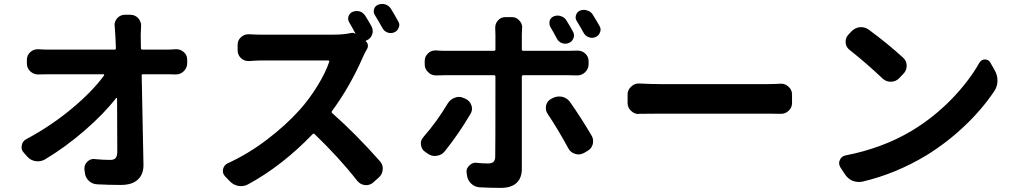

<svg xmlns="http://www.w3.org/2000/svg" viewBox="-20 -874 5040 952"><path d="M678.7 -635.7Q678.7 -627.9 686.5 -627.9H803.7Q824.2 -627.9 850.6 -629.9Q852.5 -629.9 855.5 -629.9Q875 -629.9 890.6 -616.2Q908.2 -601.6 908.2 -578.1V-560.5Q908.2 -537.1 890.6 -520.5Q875 -504.9 852.5 -504.9Q851.6 -504.9 850.6 -504.9Q825.2 -505.9 810.5 -505.9H689.5Q681.6 -505.9 682.6 -499Q691.4 -69.3 691.4 -55.7Q691.4 -8.8 663.1 16.6Q635.7 43 579.1 43Q519.5 43 462.9 40Q437.5 39.1 419.9 22Q402.3 4.9 400.4 -20.5L398.4 -35.2Q397.5 -57.6 413.1 -72.3Q426.8 -85.9 445.3 -85.9Q448.2 -85.9 451.2 -85Q493.2 -81.1 527.3 -81.1Q545.9 -81.1 553.7 -90.8Q561.5 -100.6 561.5 -123Q561.5 -285.2 560.5 -385.7Q560.5 -387.7 558.6 -388.2Q556.6 -388.7 555.7 -387.7Q495.1 -309.6 399.9 -227.1Q304.7 -144.5 202.1 -83Q185.5 -74.2 168 -74.2Q162.1 -74.2 155.3 -75.2Q130.9 -79.1 114.3 -98.6L98.6 -116.2Q86.9 -128.9 86.9 -143.6Q86.9 -148.4 87.9 -153.3Q91.8 -174.8 111.3 -184.6Q233.4 -250 335.4 -335Q437.5 -419.9 496.1 -500Q497.1 -502 496.1 -503.9Q495.1 -505.9 492.2 -505.9H226.6Q203.1 -505.9 170.9 -504.9Q168.9 -504.9 168 -504.9Q146.5 -504.9 129.9 -520.5Q113.3 -536.1 113.3 -559.6V-577.1Q113.3 -600.6 129.9 -615.2Q145.5 -629.9 167 -629.9Q168.9 -629.9 169.9 -629.9Q200.2 -627.9 223.6 -627.9H547.9Q554.7 -627.9 554.7 -635.7Q553.7 -670.9 551.8 -700.2Q550.8 -723.6 548.8 -744.1Q547.9 -747.1 547.9 -749Q547.9 -768.6 561.5 -784.2Q577.1 -800.8 599.6 -800.8H626Q649.4 -800.8 665 -784.2Q679.7 -767.6 679.7 -747.1L677.7 -700.2Z M1954.1 -768.6Q1960 -759.8 1960 -750Q1960 -744.1 1957 -737.3Q1951.2 -720.7 1935.5 -713.9Q1926.8 -710 1917 -710Q1909.2 -710 1901.4 -712.9Q1884.8 -718.8 1876 -735.4Q1856.4 -770.5 1838.9 -798.8Q1830.1 -812.5 1834.5 -828.1Q1838.9 -843.8 1854.5 -850.6Q1864.3 -854.5 1875 -854.5Q1881.8 -854.5 1889.6 -852.5Q1908.2 -846.7 1918 -831.1Q1935.5 -802.7 1954.1 -768.6ZM1793.9 -671.9Q1793 -671.9 1793 -670.9Q1793 -669.9 1793.9 -668.9Q1801.8 -663.1 1803.7 -652.3Q1805.7 -641.6 1800.8 -632.8Q1786.1 -607.4 1779.3 -590.8Q1714.8 -443.4 1626 -323.2Q1622.1 -317.4 1627.9 -312.5Q1744.1 -210 1863.3 -75.2Q1877.9 -58.6 1877.9 -38.1Q1877.9 -10.7 1857.4 6.8L1830.1 31.2Q1815.4 43.9 1795.9 43.9Q1793 43.9 1790 43.9Q1766.6 41 1752 23.4Q1662.1 -91.8 1540 -209Q1535.2 -213.9 1530.3 -209Q1377.9 -50.8 1210 40Q1193.4 48.8 1175.8 48.8Q1168.9 48.8 1162.1 47.9Q1136.7 43 1119.1 24.4L1095.7 0Q1085 -11.7 1085 -26.4Q1085 -30.3 1085.9 -35.2Q1090.8 -55.7 1109.4 -64.5Q1210 -110.4 1304.2 -182.1Q1398.4 -253.9 1465.8 -329.1Q1514.6 -383.8 1554.7 -449.2Q1594.7 -514.6 1612.3 -567.4Q1613.3 -569.3 1611.8 -571.8Q1610.4 -574.2 1607.4 -574.2H1276.4Q1252 -574.2 1215.8 -571.3Q1212.9 -571.3 1210.9 -571.3Q1190.4 -571.3 1174.8 -585.9Q1158.2 -601.6 1158.2 -625V-651.4Q1158.2 -674.8 1174.8 -689.5Q1190.4 -704.1 1211.9 -704.1Q1213.9 -704.1 1215.8 -704.1Q1251 -702.1 1276.4 -702.1H1628.9Q1682.6 -702.1 1718.8 -710Q1732.4 -713.9 1742.2 -706.1Q1743.2 -706.1 1743.2 -706.1Q1727.5 -736.3 1711.9 -762.7Q1706.1 -771.5 1706.1 -781.2Q1706.1 -787.1 1708 -793Q1712.9 -808.6 1728.5 -815.4Q1738.3 -819.3 1748 -819.3Q1755.9 -819.3 1763.7 -817.4Q1781.2 -811.5 1791 -795.9Q1806.6 -771.5 1822.3 -743.2Q1828.1 -731.4 1828.1 -719.7Q1828.1 -711.9 1825.2 -703.1Q1818.4 -682.6 1797.9 -673.8Z M2952.1 -746.1Q2958 -736.3 2958 -727.5Q2958 -720.7 2955.1 -713.9Q2949.2 -697.3 2933.6 -690.4Q2924.8 -686.5 2915 -686.5Q2907.2 -686.5 2899.4 -689.5Q2882.8 -695.3 2874 -710.9Q2856.4 -743.2 2839.8 -769.5Q2831.1 -783.2 2835.9 -798.8Q2840.8 -814.5 2855.5 -821.3Q2865.2 -825.2 2875 -825.2Q2882.8 -825.2 2890.6 -822.3Q2909.2 -817.4 2918.9 -801.8Q2935.5 -775.4 2952.1 -746.1ZM2821.3 -716.8Q2826.2 -707 2826.2 -698.2Q2826.2 -691.4 2823.2 -684.6Q2817.4 -668 2800.8 -661.1Q2792 -657.2 2783.2 -657.2Q2775.4 -657.2 2766.6 -660.2Q2750 -666 2741.2 -682.6Q2723.6 -715.8 2709 -740.2Q2704.1 -749 2704.1 -758.8Q2704.1 -764.6 2705.1 -770.5Q2710 -786.1 2725.6 -793Q2735.4 -796.9 2745.1 -796.9Q2752.9 -796.9 2760.7 -793.9Q2778.3 -789.1 2788.1 -773.4Q2805.7 -745.1 2821.3 -716.8ZM2200.2 -361.3Q2212.9 -381.8 2235.4 -389.6Q2245.1 -393.6 2254.9 -393.6Q2267.6 -393.6 2280.3 -387.7L2289.1 -383.8Q2310.5 -373 2317.4 -351.6Q2320.3 -342.8 2320.3 -335Q2320.3 -321.3 2312.5 -308.6Q2254.9 -210.9 2185.5 -124Q2169.9 -104.5 2145.5 -101.6Q2140.6 -100.6 2136.7 -100.6Q2117.2 -100.6 2100.6 -112.3L2087.9 -121.1Q2069.3 -133.8 2067.4 -156.2Q2066.4 -159.2 2066.4 -162.1Q2066.4 -180.7 2080.1 -195.3Q2147.5 -272.5 2200.2 -361.3ZM2800.8 -501H2574.2Q2567.4 -501 2567.4 -494.1V-36.1Q2567.4 8.8 2541 33.2Q2514.6 57.6 2462.9 57.6Q2410.2 57.6 2357.4 54.7Q2332 52.7 2314.5 34.7Q2296.9 16.6 2294.9 -8.8L2293.9 -17.6Q2293 -20.5 2293 -22.5Q2293 -41 2307.6 -53.7Q2321.3 -67.4 2338.9 -67.4Q2341.8 -67.4 2344.7 -66.4Q2377.9 -63.5 2399.4 -63.5Q2418 -63.5 2426.8 -71.3Q2435.5 -79.1 2435.5 -98.6Q2436.5 -135.7 2436.5 -494.1Q2436.5 -501 2429.7 -501H2182.6Q2163.1 -501 2143.6 -500Q2142.6 -500 2141.6 -500Q2119.1 -500 2103.5 -515.6Q2085.9 -531.2 2085.9 -554.7V-572.3Q2085.9 -594.7 2103.5 -610.4Q2118.2 -624 2138.7 -624Q2140.6 -624 2143.6 -624Q2165 -622.1 2182.6 -622.1H2429.7Q2436.5 -622.1 2436.5 -628.9V-702.1Q2436.5 -713.9 2435.5 -732.4Q2435.5 -734.4 2435.5 -737.3Q2435.5 -756.8 2448.2 -771.5Q2462.9 -789.1 2485.4 -789.1H2518.6Q2541 -789.1 2555.7 -771.5Q2569.3 -756.8 2569.3 -737.3Q2569.3 -734.4 2568.4 -731.4Q2567.4 -712.9 2567.4 -702.1V-628.9Q2567.4 -622.1 2574.2 -622.1H2799.8Q2817.4 -622.1 2840.8 -623Q2842.8 -623 2844.7 -623Q2865.2 -623 2880.9 -609.4Q2898.4 -593.8 2898.4 -571.3V-555.7Q2898.4 -532.2 2880.9 -515.6Q2864.3 -500 2841.8 -500Q2840.8 -500 2840.8 -500Q2819.3 -501 2800.8 -501ZM2695.3 -309.6Q2686.5 -323.2 2686.5 -337.9Q2686.5 -343.8 2687.5 -350.6Q2692.4 -373 2712.9 -383.8L2720.7 -387.7Q2735.4 -395.5 2752 -395.5Q2758.8 -395.5 2766.6 -394.5Q2791 -388.7 2805.7 -369.1Q2859.4 -293 2913.1 -202.1Q2920.9 -188.5 2920.9 -174.8Q2920.9 -167 2918.9 -158.2Q2912.1 -135.7 2891.6 -125L2875 -115.2Q2861.3 -108.4 2848.6 -108.4Q2839.8 -108.4 2831.1 -111.3Q2808.6 -118.2 2797.9 -138.7Q2745.1 -235.4 2695.3 -309.6Z M3149.4 -309.6Q3148.4 -308.6 3147.5 -308.6Q3125 -308.6 3109.4 -324.2Q3091.8 -339.8 3091.8 -363.3V-405.3Q3091.8 -428.7 3109.4 -444.3Q3125 -460 3146.5 -460Q3148.4 -460 3149.4 -460Q3207 -457 3252.9 -457H3790Q3817.4 -457 3849.6 -459Q3851.6 -459 3853.5 -459Q3874 -459 3889.6 -444.3Q3907.2 -428.7 3907.2 -405.3V-363.3Q3907.2 -339.8 3889.6 -324.2Q3874 -309.6 3852.5 -309.6Q3851.6 -309.6 3849.6 -309.6Q3813.5 -310.5 3790 -310.5H3252.9Q3201.2 -310.5 3149.4 -309.6Z M4193.4 -626Q4174.8 -639.6 4172.9 -662.1Q4172.9 -665 4172.9 -668Q4172.9 -687.5 4186.5 -702.1L4201.2 -717.8Q4218.8 -736.3 4243.2 -739.3Q4247.1 -739.3 4251 -739.3Q4270.5 -739.3 4288.1 -726.6Q4380.9 -658.2 4457 -588.9Q4475.6 -572.3 4475.6 -547.9Q4475.6 -524.4 4459 -507.8L4437.5 -485.4Q4420.9 -468.8 4396.5 -468.8Q4373 -468.8 4356.4 -484.4Q4278.3 -558.6 4193.4 -626ZM4256.8 26.4Q4247.1 28.3 4238.3 28.3Q4222.7 28.3 4207 22.5Q4183.6 11.7 4168.9 -10.7L4146.5 -44.9Q4140.6 -54.7 4140.6 -65.4Q4140.6 -73.2 4144.5 -81.1Q4152.3 -99.6 4172.9 -103.5Q4354.5 -138.7 4499 -224.6Q4606.4 -289.1 4694.3 -378.4Q4782.2 -467.8 4835.9 -562.5Q4845.7 -579.1 4863.3 -579.1Q4864.3 -579.1 4864.3 -579.1Q4881.8 -579.1 4890.6 -563.5L4913.1 -523.4Q4925.8 -501 4925.8 -474.6Q4925.8 -446.3 4911.1 -423.8Q4850.6 -333 4762.7 -249.5Q4674.8 -166 4571.3 -102.5Q4419.9 -11.7 4256.8 26.4Z"/></svg>

Font: Gen Jyuu Gothic Monospace Bold
Style: Bold
Weight: 700
Designer: [Source Han Sans]
Ryoko NISHIZUKA  (kana & ideographs); Paul D. Hunt (Latin, Greek & Cyrillic); Wenlong ZHANG  (bopomofo
Version: Version 1.002.20150607